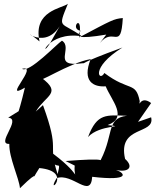

<svg xmlns="http://www.w3.org/2000/svg" viewBox="-20 -980 817 1010"><path d="M706 -339 775 -438C716 -482 710 -406 715 -448C694 -553 660 -497 529 -596C503 -546 450 -622 624 -730C377 -640 438 -648 412 -647C249 -625 367 -728 306 -766C282 -752 133 -593 96 -618C188 -641 -13 -445 111 -519C74 -362 52 -330 86 -400L23 -361C96 -355 -44 -220 29 -223C27 -150 80 -44 85 10C210 -113 126 0 187 -96C372 -78 216 59 278 -43C362 -72 457 69 465 -50C668 -26 639 -70 590 -86C657 -71 685 -102 638 -144C597 -323 798 -269 775 -363ZM373 -109C365 -23 425 -56 228 -194C272 -45 307 -162 283 -64C228 -234 299 -172 206 -427L168 -393C221 -480 308 -489 198 -571C162 -527 342 -650 457 -669C410 -551 473 -521 536 -526C567 -450 655 -362 546 -322C659 -310 504 -327 443 -259C491 -387 541 -374 648 -371C531 -358 586 -263 494 -110C530 -138 548 -150 325 -133ZM244 -754C184 -658 227 -819 411 -789C299 -870 281 -823 337 -960C308 -936 152 -924 188 -762C64 -866 202 -699 294 -842ZM506 -754C577 -842 616 -708 626 -885C578 -881 568 -874 396 -783C420 -923 342 -828 404 -818C381 -788 381 -772 539 -798Z"/></svg>

Font: Asimov Silicon
Style: Regular
Weight: 400
Designer: Google
Version: Version 2.000980; 2014